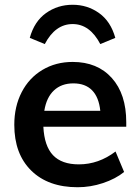

<svg xmlns="http://www.w3.org/2000/svg" viewBox="-20 -778 588 806"><path d="M510 -246H162Q166 -165 202.5 -126.5Q239 -88 311 -88Q394 -88 465 -142L501 -56Q465 -27 412.5 -9.5Q360 8 306 8Q182 8 111 -62Q40 -132 40 -254Q40 -331 71 -391Q102 -451 158 -484.5Q214 -518 285 -518Q389 -518 449.5 -450.5Q510 -383 510 -265ZM166 -313H401Q395 -370 366.5 -399Q338 -428 288 -428Q238 -428 206.5 -398.5Q175 -369 166 -313ZM464 -619 401 -593Q357 -677 285 -677Q212 -677 168 -593L105 -619Q124 -688 173 -723Q222 -758 285 -758Q347 -758 396 -723Q445 -688 464 -619Z"/></svg>

Font: Muli
Style: Bold
Weight: 700
Designer: Vernon Adams
Foundry: Vernon Adams
Version: Version 2.001